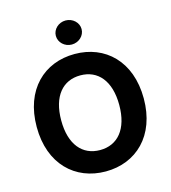

<svg xmlns="http://www.w3.org/2000/svg" viewBox="-136 -1060 1053 1180"><g transform="rotate(-15 391.0 -470.5)"><path d="M731.5 -363.6C731.5 -601.6 583.8 -737.2 391 -737.2C197.1 -737.2 50.4 -601.6 50.4 -363.6C50.4 -126.8 197.1 9.9 391 9.9C583.8 9.9 731.5 -125.7 731.5 -363.6ZM575.6 -363.6C575.6 -209.5 502.5 -126.1 391 -126.1C279.1 -126.1 206.3 -209.5 206.3 -363.6C206.3 -517.8 279.1 -601.2 391 -601.2C502.5 -601.2 575.6 -517.8 575.6 -363.6ZM390.6 -797.6C435.7 -797.6 472.7 -832 472.7 -874.3C472.7 -916.2 435.7 -950.6 390.6 -950.6C345.9 -950.6 308.9 -916.2 308.9 -874.3C308.9 -832 345.9 -797.6 390.6 -797.6Z"/></g></svg>

Font: Karasuma Gothic
Style: Bold
Weight: 700
Designer: Rasmus Andersson / Ryoko Nishizuka
Foundry: Genbu
Version: Version 1.00